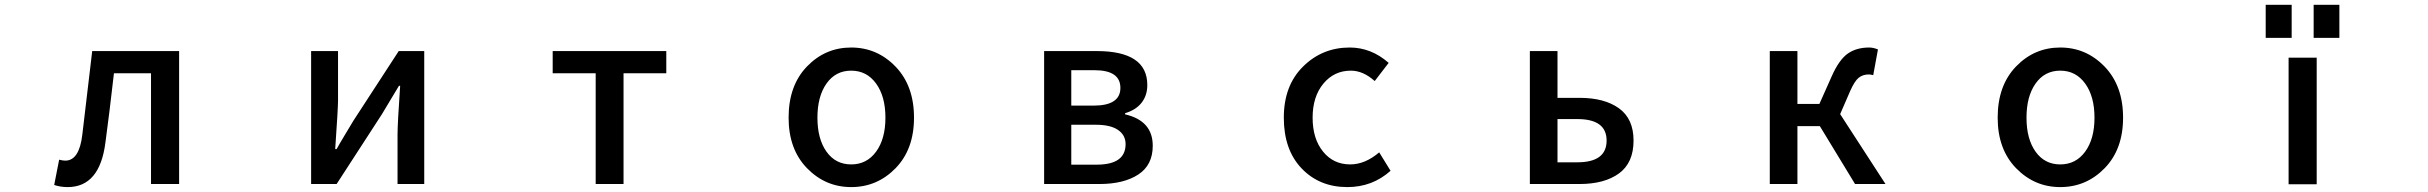

<svg xmlns="http://www.w3.org/2000/svg" viewBox="-20 -761 10040 794"><path d="M259.8 12.7Q229.5 12.7 204.1 3.9L224.6 -100.6Q240.2 -96.7 250 -96.7Q307.6 -96.7 320.3 -203.1Q347.7 -433.6 361.3 -549.8H720.7V0H604.5V-458H451.2Q432.6 -293.9 416 -171.9Q392.6 12.7 259.8 12.7Z M1266.6 0V-549.8H1377.9V-344.7Q1377.9 -313.5 1366.2 -144.5H1372.1Q1380.9 -161.1 1406.2 -203.1Q1431.6 -245.1 1441.4 -261.7L1628.9 -549.8H1734.4V0H1624V-205.1Q1624 -249 1634.8 -406.2H1629.9Q1618.2 -385.7 1559.6 -289.1L1372.1 0Z M2443.4 0V-458H2265.6V-549.8H2735.4V-458H2558.6V0Z M3500 12.7Q3393.6 12.7 3317.4 -65.4Q3241.2 -143.6 3241.2 -274.4Q3241.2 -407.2 3316.9 -485.8Q3392.6 -564.5 3500 -564.5Q3607.4 -564.5 3683.6 -485.4Q3759.8 -406.2 3759.8 -274.4Q3759.8 -143.6 3683.6 -65.4Q3607.4 12.7 3500 12.7ZM3397.9 -133.8Q3435.5 -81.1 3500 -81.1Q3564.5 -81.1 3603 -133.8Q3641.6 -186.5 3641.6 -274.4Q3641.6 -362.3 3603 -415.5Q3564.5 -468.8 3500 -468.8Q3435.5 -468.8 3397.9 -415.5Q3360.4 -362.3 3360.4 -274.4Q3360.4 -186.5 3397.9 -133.8Z M4297.9 0V-549.8H4515.6Q4724.6 -549.8 4724.6 -409.2Q4724.6 -366.2 4700.7 -335.9Q4676.8 -305.7 4632.8 -293V-288.1Q4747.1 -261.7 4747.1 -158.2Q4747.1 -78.1 4687 -39.1Q4627 0 4526.4 0ZM4410.2 -324.2H4502Q4613.3 -324.2 4613.3 -397.5Q4613.3 -470.7 4505.9 -470.7H4410.2ZM4410.2 -80.1H4515.6Q4634.8 -80.1 4634.8 -165Q4634.8 -202.1 4603.5 -223.6Q4572.3 -245.1 4511.7 -245.1H4410.2Z M5551.8 12.7Q5436.5 12.7 5362.8 -64.5Q5289.1 -141.6 5289.1 -274.4Q5289.1 -407.2 5368.7 -485.8Q5448.2 -564.5 5561.5 -564.5Q5650.4 -564.5 5722.7 -501L5665 -425.8Q5617.2 -468.8 5566.4 -468.8Q5497.1 -468.8 5452.6 -415Q5408.2 -361.3 5408.2 -274.4Q5408.2 -187.5 5451.2 -134.3Q5494.1 -81.1 5563.5 -81.1Q5625 -81.1 5683.6 -130.9L5730.5 -54.7Q5655.3 12.7 5551.8 12.7Z M6306.6 0V-549.8H6420.9V-356.4H6511.7Q6615.2 -356.4 6675.3 -313Q6735.4 -269.5 6735.4 -179.7Q6735.4 -87.9 6675.3 -43.9Q6615.2 0 6511.7 0ZM6420.9 -89.8H6502.9Q6624 -89.8 6624 -179.7Q6624 -268.6 6502.9 -268.6H6420.9Z M7589.8 -289.1 7777.3 0H7651.4L7505.9 -239.3H7413.1V0H7298.8V-549.8H7413.1V-331.1H7503.9L7555.7 -447.3Q7585.9 -514.6 7621.6 -539.6Q7657.2 -564.5 7710 -564.5Q7726.6 -564.5 7746.1 -556.6L7726.6 -450.2Q7715.8 -453.1 7708 -453.1Q7683.6 -453.1 7666.5 -439.5Q7649.4 -425.8 7630.9 -383.8Z M8500 12.7Q8393.6 12.7 8317.4 -65.4Q8241.2 -143.6 8241.2 -274.4Q8241.2 -407.2 8316.9 -485.8Q8392.6 -564.5 8500 -564.5Q8607.4 -564.5 8683.6 -485.4Q8759.8 -406.2 8759.8 -274.4Q8759.8 -143.6 8683.6 -65.4Q8607.4 12.7 8500 12.7ZM8397.9 -133.8Q8435.5 -81.1 8500 -81.1Q8564.5 -81.1 8603 -133.8Q8641.6 -186.5 8641.6 -274.4Q8641.6 -362.3 8603 -415.5Q8564.5 -468.8 8500 -468.8Q8435.5 -468.8 8397.9 -415.5Q8360.4 -362.3 8360.4 -274.4Q8360.4 -186.5 8397.9 -133.8Z M9349.6 -604.5V-741.2H9457V-604.5ZM9547.9 -604.5V-741.2H9654.3V-604.5ZM9444.3 1V-522.5H9560.5V1Z"/></svg>

Font: Gen Shin Gothic Monospace Medium
Style: Regular
Weight: 500
Designer: [Source Han Sans]
Ryoko NISHIZUKA  (kana & ideographs); Paul D. Hunt (Latin, Greek & Cyrillic); Wenlong ZHANG  (bopomofo
Version: Version 1.002.20150607